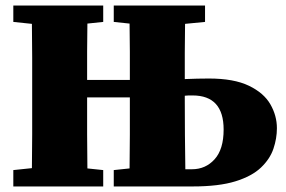

<svg xmlns="http://www.w3.org/2000/svg" viewBox="-20 -672 1032 692"><path d="M646 -311Q646 -249 646.5 -186.5Q647 -124 648 -62H672Q721 -62 753.5 -98Q786 -134 786 -205Q786 -328 674 -328Q667 -328 660.5 -328Q654 -328 646 -327ZM390 -593V-652H719V-593L647 -586Q646 -533 646 -482Q646 -431 646 -387Q669 -388 691 -388.5Q713 -389 733 -389Q823 -389 877 -363Q931 -337 954.5 -296Q978 -255 978 -210Q978 -173 965.5 -136Q953 -99 920.5 -68Q888 -37 828.5 -18.5Q769 0 674 0H390V-59L447 -65Q448 -125 448 -186.5Q448 -248 448 -310V-321H294V-311Q294 -250 294 -188Q294 -126 295 -65L352 -59V0H28V-59L95 -66Q96 -126 96 -187.5Q96 -249 96 -310V-342Q96 -403 96 -464Q96 -525 95 -586L28 -593V-652H352V-593L295 -587Q294 -537 294 -486.5Q294 -436 294 -384H448Q448 -435 448 -485.5Q448 -536 447 -587Z"/></svg>

Font: Source Serif Pro Black
Style: Regular
Weight: 900
Designer: Frank Grießhammer
Foundry: Adobe Systems Incorporated
Version: Version 3.001;hotconv 1.0.111;makeotfexe 2.5.65597